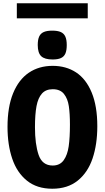

<svg xmlns="http://www.w3.org/2000/svg" viewBox="-20 -1138 640 1175"><path d="M26 -361.5Q26 -483.5 60.2 -567.2Q94.5 -651 156.5 -693Q218.5 -735 302.5 -735Q384.5 -735 445.8 -694.8Q507 -654.5 541.2 -571.5Q575.5 -488.5 575.5 -365.5Q575.5 -254.5 546.5 -168.5Q517.5 -82.5 455.8 -32.8Q394 17 300 17Q206 17 144.8 -32.5Q83.5 -82 54.8 -167Q26 -252 26 -361.5ZM408 -374.5Q408 -443 401.2 -488.5Q394.5 -534 371.5 -563Q348.5 -592 303 -592Q260.5 -592 236.8 -565.5Q213 -539 203.5 -488.8Q194 -438.5 194 -359.5Q194 -256 216.2 -190.5Q238.5 -125 302.5 -125Q346.5 -125 369.8 -157.5Q393 -190 400.5 -243.2Q408 -296.5 408 -374.5ZM211 -862.5Q211 -895.5 219.8 -914.5Q228.5 -933.5 247.8 -942Q267 -950.5 299.5 -950.5Q332.5 -950.5 351.8 -942Q371 -933.5 379.8 -914.2Q388.5 -895 388.5 -862.5Q388.5 -829.5 380.2 -810.5Q372 -791.5 353.2 -782.8Q334.5 -774 302 -774Q253 -774 232 -794.2Q211 -814.5 211 -862.5ZM83 -1118H517V-1026H83Z"/></svg>

Font: JuliaMono Black
Style: Regular
Weight: 900
Monospace: yes
Designer: cormullion
Foundry: corm
Version: Version 0.054; ttfautohint (v1.8.4)